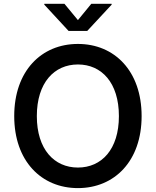

<svg xmlns="http://www.w3.org/2000/svg" viewBox="-20 -965 807 995"><path d="M383.8 9.8C573.2 9.8 713.9 -129.9 713.9 -363.3C713.9 -597.2 573.2 -737.3 383.8 -737.3C194.3 -737.3 53.7 -597.2 53.7 -363.3C53.7 -130.4 194.3 9.8 383.8 9.8ZM383.8 -96.7C261.2 -96.7 170.9 -190.9 170.9 -363.3C170.9 -536.6 261.2 -630.9 383.8 -630.9C506.3 -630.9 596.2 -536.6 596.2 -363.3C596.2 -190.4 506.3 -96.7 383.8 -96.7ZM314 -945.3H209.5V-940.9L335.4 -804.7H432.1L558.6 -940.9V-945.3H453.1L383.8 -860.8Z"/></svg>

Font: Raveo Medium
Style: Regular
Weight: 500
Designer: Jakub Foglar, Rasmus Andersson (Inter)
Foundry: Jakubfoglar.com
Version: Version 1.100;Glyphs 3.2.3 (3260)